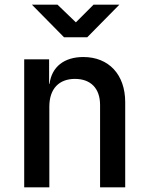

<svg xmlns="http://www.w3.org/2000/svg" viewBox="-20 -805 640 825"><path d="M493 -785H382L306 -709L227 -785H117L255 -645H355ZM338 -560C255 -560 202 -517 193 -445H191V-550H84V0H192V-347C192 -424 234 -466 302 -466C369 -466 410 -426 410 -354V0H518V-366C518 -485 447 -560 338 -560Z"/></svg>

Font: Tekne LDO SemiBold
Style: Regular
Weight: 600
Monospace: yes
Designer: Alessio Laiso, Mario Rullo, Paolo Rosset
Foundry: Alessio Laiso
Version: Version 1.000;hotconv 1.0.109;makeotfexe 2.5.65596